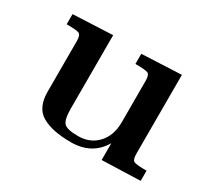

<svg xmlns="http://www.w3.org/2000/svg" viewBox="-99 -606 835 769"><g transform="rotate(30 319.0 -222.0)"><path d="M44.9 -395V-441.9L228 -450.2V-108.9Q228 -63 241 -46.4Q253.9 -29.8 308.1 -29.8Q363.3 -29.8 397.7 -66.9Q432.1 -104 432.1 -165V-356Q432.1 -383.8 421.6 -389.4Q411.1 -395 362.8 -395V-441.9L545.9 -450.2V-85.9Q545.9 -58.1 556.4 -52.5Q566.9 -46.9 615.2 -46.9V0L438 5.9V-71.8Q392.6 5.9 294.9 5.9Q294.4 5.9 293.9 5.9Q209 5.9 161.4 -21.5Q113.8 -48.8 113.8 -123V-356Q113.8 -383.8 103.3 -389.4Q92.8 -395 44.9 -395Z"/></g></svg>

Font: CMU Serif
Style: Bold
Weight: 700
Version: Version 0.7.0